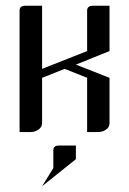

<svg xmlns="http://www.w3.org/2000/svg" viewBox="-20 -458 448 666"><path d="M47.9 0V-420.9Q47.9 -438 66.9 -438H126V-219.2L282.2 -280.8V-420.9Q282.2 -438 301.8 -438H359.9V-280.8L243.2 -233.9L359.9 -188V-30.8Q359.9 -16.6 348.1 -8.8Q336.4 0 320.8 0H282.2V-188L204.1 -219.2L126 -188V-30.8Q126 -17.1 113.8 -8.8Q102.1 0 86.9 0ZM126 188 165 125V63Q165 46.9 184.1 46.9H243.2V94.2Z"/></svg>

Font: Hhenum
Style: Regular
Weight: 400
Designer: T. Christopher White
Version: Version 1.0